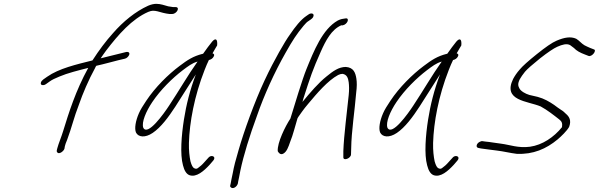

<svg xmlns="http://www.w3.org/2000/svg" viewBox="-20 -766 3122 1001"><path d="M194 -338C190 -329 194 -322 204 -322C209 -322 215 -324 219 -327L240 -342C251 -350 268 -358 290 -367C332 -385 389 -399 440 -412C374 -292 339 -179 309 -82C301 -55 285 -17 279 6L276 18C275 23 276 26 279 29C288 40 312 23 316 9L318 -3C319 -10 324 -22 330 -37C354 -101 365 -153 392 -222C411 -277 441 -348 476 -412C477 -415 479 -419 482 -423C523 -432 576 -447 597 -452L631 -460C636 -461 641 -464 645 -468C661 -484 656 -498 638 -495L606 -487C585 -482 549 -473 505 -462C513 -475 524 -489 533 -502C597 -586 668 -667 753 -704C763 -708 771 -710 777 -710C785 -710 793 -709 801 -707C818 -702 843 -695 864 -693H878C888 -693 900 -701 905 -711C910 -721 907 -729 896 -729H883C875 -730 867 -731 857 -733C838 -738 818 -746 795 -746C783 -746 768 -743 752 -736C686 -706 622 -654 569 -593C532 -552 496 -504 462 -451C378 -430 287 -409 226 -366L206 -352C201 -348 196 -343 194 -338Z M704 -175C687 -136 680 -96 689 -75C701 -51 736 -46 776 -73C819 -102 859 -156 894 -210C930 -265 965 -323 1001 -378C970 -296 951 -219 939 -143C926 -60 918 38 934 96C941 124 952 141 967 147C1004 161 1044 124 1072 94L1091 72C1111 49 1079 37 1064 59L1045 80C1034 93 1022 103 1012 110C1007 114 1001 115 995 112C985 109 979 96 973 75C968 51 964 19 965 -21C968 -127 993 -265 1047 -402C1054 -421 1062 -438 1069 -453C1079 -455 1089 -461 1094 -471C1099 -480 1097 -485 1088 -488C1097 -505 1106 -518 1112 -529C1115 -559 1106 -572 1086 -549C1077 -538 1051 -504 1039 -486C1038 -485 1036 -485 1035 -485C988 -473 958 -454 916 -422C857 -378 789 -311 742 -240C726 -216 712 -194 704 -175ZM774 -234C817 -298 879 -359 933 -400C960 -420 981 -437 1010 -445C960 -375 912 -291 862 -216C834 -173 750 -55 727 -100C717 -128 741 -185 774 -234Z M1359 -346C1307 -235 1251 -79 1224 16C1209 66 1199 105 1194 134C1188 163 1184 181 1183 189L1180 202C1179 207 1182 210 1185 212C1196 220 1215 208 1220 191L1222 179C1224 170 1228 152 1233 124C1250 43 1281 -57 1320 -163C1357 -270 1410 -387 1469 -491C1505 -555 1527 -589 1563 -632C1573 -644 1581 -652 1588 -656L1601 -665C1605 -668 1611 -673 1613 -678C1618 -689 1613 -696 1603 -696C1598 -696 1593 -694 1589 -691L1576 -682C1548 -663 1518 -625 1493 -588C1477 -566 1458 -535 1435 -494C1412 -453 1386 -404 1359 -346Z M1577 -404C1557 -355 1514 -214 1494 -148C1467 -107 1425 -22 1428 22C1431 28 1441 44 1457 35C1475 25 1483 2 1493 -27C1508 -63 1518 -107 1531 -149C1533 -152 1534 -154 1535 -156L1554 -183C1564 -197 1575 -211 1587 -225C1632 -279 1689 -346 1743 -375C1751 -379 1759 -381 1766 -381C1789 -377 1795 -359 1798 -337C1800 -320 1801 -298 1798 -270C1789 -181 1773 -62 1770 22V54C1770 75 1810 59 1810 39L1811 6C1812 -78 1830 -195 1837 -283C1841 -313 1841 -337 1838 -356C1833 -388 1823 -414 1783 -417C1746 -417 1716 -395 1683 -368C1640 -334 1596 -282 1559 -237C1559 -236 1558 -236 1557 -235L1562 -253C1598 -365 1610 -402 1653 -498C1678 -554 1708 -612 1759 -634H1767C1792 -639 1805 -674 1781 -670C1767 -668 1757 -667 1741 -659C1661 -614 1616 -500 1577 -404Z M1977 -175C1960 -136 1953 -96 1962 -75C1974 -51 2009 -46 2049 -73C2092 -102 2132 -156 2167 -210C2203 -265 2238 -323 2274 -378C2243 -296 2224 -219 2212 -143C2199 -60 2191 38 2207 96C2214 124 2225 141 2240 147C2277 161 2317 124 2345 94L2364 72C2384 49 2352 37 2337 59L2318 80C2307 93 2295 103 2285 110C2280 114 2274 115 2268 112C2258 109 2252 96 2246 75C2241 51 2237 19 2238 -21C2241 -127 2266 -265 2320 -402C2327 -421 2335 -438 2342 -453C2352 -455 2362 -461 2367 -471C2372 -480 2370 -485 2361 -488C2370 -505 2379 -518 2385 -529C2388 -559 2379 -572 2359 -549C2350 -538 2324 -504 2312 -486C2311 -485 2309 -485 2308 -485C2261 -473 2231 -454 2189 -422C2130 -378 2062 -311 2015 -240C1999 -216 1985 -194 1977 -175ZM2047 -234C2090 -298 2152 -359 2206 -400C2233 -420 2254 -437 2283 -445C2233 -375 2185 -291 2135 -216C2107 -173 2023 -55 2000 -100C1990 -128 2014 -185 2047 -234Z M2480 -26C2463 -17 2460 2 2473 5L2487 8C2514 11 2541 16 2571 19C2605 23 2640 32 2674 36C2760 40 2828 10 2887 -39C2906 -55 2935 -83 2947 -104C2960 -138 2948 -158 2930 -173C2923 -180 2916 -187 2904 -194C2892 -201 2882 -210 2869 -219C2844 -236 2817 -252 2783 -261L2740 -271C2719 -277 2695 -291 2688 -305C2681 -318 2678 -329 2690 -353C2696 -364 2705 -377 2717 -392C2729 -406 2755 -429 2796 -462C2837 -494 2867 -514 2885 -522C2912 -534 2934 -540 2952 -531L2972 -516C2986 -501 3005 -491 3029 -482L3047 -475C3065 -466 3095 -505 3075 -509L3057 -516C3046 -521 3036 -525 3027 -530C3010 -540 3001 -554 2984 -564C2955 -577 2922 -571 2882 -554C2858 -544 2824 -520 2779 -484C2734 -448 2704 -421 2690 -404C2674 -386 2663 -369 2655 -354C2600 -240 2730 -240 2799 -211C2834 -192 2868 -165 2896 -143C2909 -133 2913 -123 2910 -103C2868 -51 2808 -10 2743 -1C2682 7 2639 -11 2592 -17C2563 -20 2536 -26 2510 -28L2496 -30C2491 -31 2485 -29 2480 -26Z"/></svg>

Font: Stray Cat
Style: SuObl
Weight: 400
Version: Version 1.0